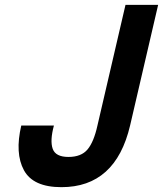

<svg xmlns="http://www.w3.org/2000/svg" viewBox="-20 -750 674 794"><path d="M234 24Q117 24 79 -46Q41 -116 68 -231H203Q186 -168 198 -134.5Q210 -101 263 -101Q316 -101 342 -132Q368 -163 383 -231L499 -730H634L518 -231Q458 24 234 24Z"/></svg>

Font: Miedinger
Style: Bold-Italic
Weight: 700
Italic angle: -13°
Version: Version 001.000